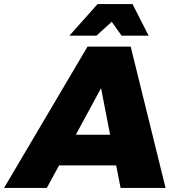

<svg xmlns="http://www.w3.org/2000/svg" viewBox="-104 -932 874 952"><path d="M494 0H717L544 -701H330L-84 0H128L189 -112H472ZM272 -264 397 -495 442 -264ZM633 -755 553 -912H380L240 -755H374L450 -824L499 -755Z"/></svg>

Font: Argentum Sans ExtraBold
Style: Italic
Weight: 800
Italic angle: -11.3°
Designer: Julieta Ulanovsky
Foundry: Julieta Ulanovsky
Version: Version 5.001;February 15, 2019;FontCreator 11.5.0.2425 64-b